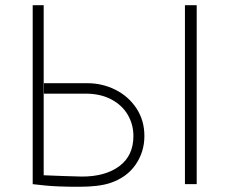

<svg xmlns="http://www.w3.org/2000/svg" viewBox="-20 -705 877 734"><path d="M532 -185Q532 -124 498 -75Q464 -26 400 -5Q357 9 283 9Q197 9 151 4L105 -1V-685H147V-35L224 -32L293 -30Q383 -30 436.5 -70Q490 -110 490 -185Q490 -229 468.5 -266Q447 -303 405.5 -325Q364 -347 307 -347H148V-387H313Q371 -387 421 -362Q471 -337 501.5 -291Q532 -245 532 -185ZM687 -685H732V-1H687Z"/></svg>

Font: Bellota Light
Style: Regular
Weight: 300
Designer: Kemie Guaida
Foundry: Kemie Guaida
Version: Version 4.001